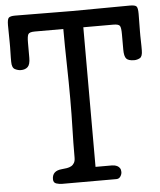

<svg xmlns="http://www.w3.org/2000/svg" viewBox="-56 -870 765 918"><g transform="rotate(-5 326.5 -410.5)"><path d="M138 -737Q112 -737 106.5 -727Q101 -717 101 -688V-614Q101 -582 89 -570.5Q77 -559 56 -559Q42 -559 27.5 -566.5Q13 -574 13 -603Q13 -611 13 -623Q13 -635 13.5 -647.5Q14 -660 14 -672.5Q14 -685 14 -693Q14 -709 13.5 -735Q13 -761 13 -778Q13 -807 20.5 -814Q28 -821 51 -821Q88 -821 121.5 -820.5Q155 -820 188.5 -820Q222 -820 255.5 -819.5Q289 -819 326 -819Q400 -819 464 -820Q528 -821 602 -821Q626 -821 633 -814Q640 -807 640 -778Q640 -761 639.5 -735Q639 -709 639 -693Q639 -685 639 -672.5Q639 -660 639.5 -647.5Q640 -635 640 -623Q640 -611 640 -603Q640 -573 627 -566Q614 -559 600 -559Q572 -559 562 -570.5Q552 -582 552 -614V-688Q552 -718 546.5 -727.5Q541 -737 515 -737H371V-67H450Q456 -67 463 -65.5Q470 -64 476.5 -60.5Q483 -57 487.5 -50Q492 -43 492 -32Q492 -21 485 -10.5Q478 0 465 0H205Q191 0 177 -4.5Q163 -9 163 -26Q163 -66 209 -70Q222 -71 234 -73Q246 -75 255 -80Q264 -85 269.5 -94.5Q275 -104 275 -120Q275 -157 275.5 -190.5Q276 -224 277 -258Q278 -292 278.5 -327Q279 -362 279 -401Q279 -439 278.5 -482Q278 -525 277 -569Q276 -613 275.5 -656Q275 -699 275 -737Z"/></g></svg>

Font: Life Savers ExtraBold
Style: Regular
Weight: 800
Designer: Pablo Impallari, Rodrigo Fuenzalida, Brenda Gallo
Foundry: Pablo Impallari, Rodrigo Fuenzalida, Brenda Gallo
Version: Version 3.001; ttfautohint (v0.95) -l 8 -r 50 -G 200 -x 14 -